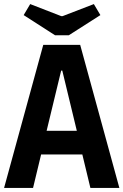

<svg xmlns="http://www.w3.org/2000/svg" viewBox="-27 -921 605 941"><path d="M-7 0 185 -701H366L558 0H416L363 -220L437 -164H114L188 -220L135 0ZM187 -220 140 -280H411L364 -220L264 -634L340 -575H211L287 -634ZM243 -748 89 -847 121 -901 273 -842H280L433 -901L465 -847L310 -748Z"/></svg>

Font: Ruda ExtraBold
Style: Regular
Weight: 800
Designer: Mariela Monsalve and Angelina Sanchez
Foundry: Mariela Monsalve and Angelina Sanchez
Version: Version 2.000